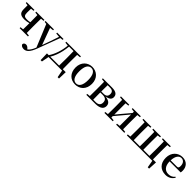

<svg xmlns="http://www.w3.org/2000/svg" viewBox="450 -2302 4332 4332"><g transform="rotate(45 2616.5 -136.0)"><path d="M317 -499 390 -491 392 -296V-265C358 -257 328 -254 292 -254C209 -254 185 -281 185 -367L187 -491L261 -499V-527H12V-499L77 -491V-375C77 -262 116 -213 250 -213C300 -213 345 -222 392 -235L390 -37L315 -29V0H581V-29L506 -37L504 -232V-296L506 -491L581 -499V-527H317Z M985 -499 1083 -490 1013 -283 943 -89 796 -490 883 -499V-527H614V-499L673 -492L893 42L889 51C857 131 822 187 777 218L763 202C739 176 714 158 682 158C650 158 620 173 614 208C617 247 663 271 712 271C794 271 860 210 922 44L1122 -491L1189 -499V-527H985Z M1276 -499 1363 -489C1346 -309 1289 -150 1211 -33H1154L1160 176H1203L1237 0H1670L1704 176H1747L1753 -33H1659L1657 -232V-296L1659 -491L1744 -499V-527H1276ZM1542 -33H1259C1286 -75 1308 -125 1328 -177C1365 -273 1388 -382 1398 -494H1542C1544 -438 1545 -351 1545 -296V-232C1545 -176 1544 -90 1542 -33Z M2096 16C2243 16 2359 -85 2359 -265C2359 -444 2236 -543 2096 -543C1957 -543 1834 -443 1834 -265C1834 -86 1949 16 2096 16ZM2096 -17C2008 -17 1955 -100 1955 -263C1955 -426 2008 -510 2096 -510C2185 -510 2238 -426 2238 -263C2238 -100 2185 -17 2096 -17Z M2516 0H2731C2893 0 2946 -68 2946 -141C2946 -217 2901 -267 2775 -280C2892 -298 2921 -346 2921 -401C2921 -478 2869 -527 2737 -527H2443V-499L2518 -491C2519 -435 2520 -351 2520 -296V-232C2520 -177 2519 -93 2518 -37L2443 -29V0ZM2630 -493H2704C2782 -493 2815 -459 2815 -395C2815 -326 2778 -292 2701 -292H2628ZM2628 -261H2704C2799 -261 2836 -218 2836 -145C2836 -73 2795 -33 2709 -33H2630L2628 -232Z M3394 -499 3471 -490V-449L3321 -271L3204 -131V-490L3286 -499V-527H3020V-499L3095 -491C3096 -435 3097 -351 3097 -296V-232C3097 -177 3096 -93 3095 -37L3020 -29V0H3286V-29L3204 -38V-81L3349 -254L3471 -400V-38L3394 -29V0H3655V-29L3580 -37L3578 -232V-296L3580 -491L3655 -499V-527H3394Z M3736 0H4548L4579 176H4622L4633 -33H4537L4535 -232V-296L4537 -491L4612 -499V-527H4357V-499L4424 -492L4426 -296V-232L4424 -33H4229L4227 -232V-296L4229 -491L4297 -499V-527H4051V-499L4119 -492L4121 -296V-232L4119 -33H3923C3921 -90 3920 -176 3920 -232V-296C3920 -351 3921 -435 3922 -491L3991 -499V-527H3736V-499L3811 -491C3812 -435 3813 -351 3813 -296V-232C3813 -177 3812 -93 3811 -37L3736 -29Z M4982 16C5077 16 5148 -28 5191 -103L5174 -117C5136 -69 5088 -42 5017 -42C4912 -42 4836 -110 4833 -267H5186C5190 -284 5192 -303 5192 -328C5192 -449 5114 -543 4974 -543C4836 -543 4714 -439 4714 -264C4714 -81 4825 16 4982 16ZM4834 -300C4839 -440 4898 -510 4970 -510C5041 -510 5085 -455 5085 -369C5085 -320 5074 -300 5035 -300Z"/></g></svg>

Font: Noto Serif HK SemiBold
Style: Regular
Weight: 600
Designer: Ryoko NISHIZUKA 西塚涼子 (kana & ideographs); Frank Grießhammer (Latin, Greek & Cyrillic); Wenlong ZHANG 张文龙 (bopomofo); San
Foundry: Adobe
Version: Version 2.001;hotconv 1.1.0;makeotfexe 2.6.0